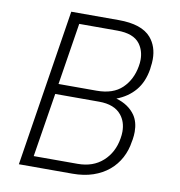

<svg xmlns="http://www.w3.org/2000/svg" viewBox="-82 -808 831 887"><g transform="rotate(10 333.5 -365.0)"><path d="M65 3 181 -733H404Q512 -733 556 -682Q590 -642 590 -582Q590 -564 587 -545L586 -535Q576 -473 542.5 -433.5Q509 -394 456 -374Q515 -357 545 -314Q566 -283 566 -237Q566 -220 563 -201L561 -191Q555 -149 536 -113.5Q517 -78 486 -52Q455 -26 412.5 -11.5Q370 3 316 3ZM174 -346 126 -46H332Q404 -46 450 -87.5Q496 -129 507 -196Q510 -213 510 -228Q510 -274 485 -305Q452 -346 380 -346ZM227 -684 181 -394H360Q437 -394 479 -434.5Q521 -475 532 -539Q535 -555 535 -570Q535 -613 512 -644Q482 -684 406 -684Z"/></g></svg>

Font: Sora ExtraLight
Style: Italic
Weight: 200
Designer: Jonathan Barnbrook, Juli√°n Moncada
Version: Version 1.000